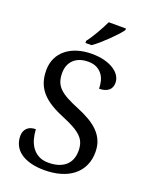

<svg xmlns="http://www.w3.org/2000/svg" viewBox="-170 -1021 884 1122"><g transform="rotate(20 272.0 -460.5)"><path d="M247.1 9.8Q198.2 9.8 160.9 -0.5Q123.5 -10.7 98.4 -29.1Q73.2 -47.4 60.5 -73.5Q47.9 -99.6 47.9 -130.9Q47.9 -161.1 66.7 -179.7Q85.4 -198.2 120.1 -198.2Q121.6 -167 129.6 -138.2Q137.7 -109.4 153.8 -87.4Q169.9 -65.4 194.8 -52.2Q219.7 -39.1 254.9 -39.1Q322.3 -39.1 360.1 -71.5Q397.9 -104 397.9 -165Q397.9 -192.4 390.1 -213.4Q382.3 -234.4 364.3 -252.2Q346.2 -270 316.7 -286.4Q287.1 -302.7 243.2 -320.8Q196.8 -339.8 162.1 -361.6Q127.4 -383.3 104.5 -409.9Q81.5 -436.5 70.3 -469.2Q59.1 -502 59.1 -543Q59.1 -585.9 75.4 -619.6Q91.8 -653.3 121.1 -676.5Q150.4 -699.7 190.4 -711.9Q230.5 -724.1 277.8 -724.1Q322.8 -724.1 357.4 -714.8Q392.1 -705.6 416 -689.9Q439.9 -674.3 452.4 -654.1Q464.8 -633.8 464.8 -611.8Q464.8 -579.6 443.6 -563.2Q422.4 -546.9 386.2 -546.9Q386.2 -570.3 380.6 -593Q375 -615.7 361.8 -633.5Q348.6 -651.4 327.1 -662.6Q305.7 -673.8 273.9 -673.8Q245.1 -673.8 222.4 -665.8Q199.7 -657.7 184.1 -642.8Q168.5 -627.9 160.2 -606.9Q151.9 -585.9 151.9 -560.1Q151.9 -530.3 159.7 -507.6Q167.5 -484.9 185.8 -466.6Q204.1 -448.2 233.9 -431.9Q263.7 -415.5 307.1 -397.9Q351.1 -379.9 385.5 -359.9Q419.9 -339.8 443.8 -315.2Q467.8 -290.5 480.5 -260Q493.2 -229.5 493.2 -190.9Q493.2 -143.6 475.8 -106.2Q458.5 -68.8 426.3 -43Q394 -17.1 348.6 -3.7Q303.2 9.8 247.1 9.8ZM219.7 -784.2Q231 -798.3 242.9 -816.9Q254.9 -835.4 266.4 -855.2Q277.8 -875 288.3 -894.8Q298.8 -914.6 306.6 -931.2H413.6V-920.9Q404.3 -907.7 386.2 -887.9Q368.2 -868.2 346.2 -846.7Q324.2 -825.2 301 -804.9Q277.8 -784.7 257.8 -771H219.7Z"/></g></svg>

Font: Droid Serif
Style: Regular
Weight: 400
Designer: Monotype Design team
Foundry: Monotype Imaging Inc.
Version: Version 1.03